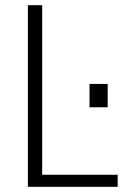

<svg xmlns="http://www.w3.org/2000/svg" viewBox="-20 -720 540 740"><path d="M87.5 0V-700H142.5V-46.5H433.5V0ZM325 -396.5H395V-306.5H325Z"/></svg>

Font: Trispace ExtraLight
Style: Regular
Weight: 200
Designer: Tyler Finck
Foundry: Etcetera Type Company
Version: Version 1.210; ttfautohint (v1.8.3)